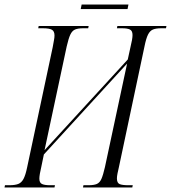

<svg xmlns="http://www.w3.org/2000/svg" viewBox="-46 -829 756 849"><path d="M-26 0 -24 -10H-4Q20 -10 34.5 -15.5Q49 -21 58 -38Q67 -55 74 -89L187 -620Q190 -638 192.5 -650.5Q195 -663 195 -672Q195 -691 183.5 -697.5Q172 -704 143 -704H123L125 -714H346L344 -704H322Q299 -704 286 -698.5Q273 -693 265 -676Q257 -659 249 -624L151 -165L519 -566L531 -621Q540 -657 540 -674Q540 -693 528.5 -698.5Q517 -704 494 -704H471L473 -714H690L688 -704H667Q644 -704 630.5 -698.5Q617 -693 608.5 -676Q600 -659 593 -624L480 -91Q476 -74 473.5 -61.5Q471 -49 471 -40Q471 -20 483 -15Q495 -10 520 -10H541L539 0H321L323 -10H346Q369 -10 382 -15.5Q395 -21 402.5 -38Q410 -55 418 -90L516 -548L148 -146L137 -93Q128 -55 128 -39Q128 -21 139.5 -15.5Q151 -10 174 -10H197L195 0ZM311 -789 315 -809H522L518 -789Z"/></svg>

Font: Noto Serif Display ExtraCondensed Light
Style: Italic
Weight: 300
Width: 2
Italic angle: -12°
Designer: Monotype Design Team
Foundry: Monotype Imaging Inc.
Version: Version 2.009